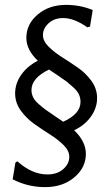

<svg xmlns="http://www.w3.org/2000/svg" viewBox="-20 -666 459 787"><path d="M251 -646Q308 -646 360 -625L349 -557L338 -554Q284 -592 239 -592Q202 -592 179 -570.5Q156 -549 156 -522Q156 -498 179 -475Q202 -452 234.5 -431.5Q267 -411 299.5 -388.5Q332 -366 355 -334Q378 -302 378 -264Q378 -224 353 -188.5Q328 -153 284 -132Q332 -86 332 -35Q332 21 284.5 61Q237 101 165 101Q94 101 32 69L43 1L51 -5Q111 49 174 49Q215 49 239.5 27Q264 5 264 -23Q264 -48 241 -71Q218 -94 185.5 -114.5Q153 -135 120.5 -158Q88 -181 65 -213Q42 -245 42 -283Q42 -324 67 -359.5Q92 -395 135 -417Q88 -462 88 -511Q88 -567 134.5 -606.5Q181 -646 251 -646ZM109 -297Q109 -282 115.5 -268Q122 -254 138 -240Q154 -226 166 -217Q178 -208 203 -191.5Q228 -175 239 -167Q310 -199 310 -248Q310 -264 304 -278Q298 -292 280.5 -308Q263 -324 254 -331Q245 -338 216 -357.5Q187 -377 181 -381Q109 -346 109 -297Z"/></svg>

Font: Alegreya Sans SC
Style: Regular
Weight: 400
Designer: Juan Pablo del Peral
Foundry: Huerta Tipografica
Version: Version 2.007